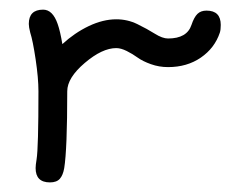

<svg xmlns="http://www.w3.org/2000/svg" viewBox="-20 -380 520 400"><path d="M40 -330.1Q40 -359.9 69.8 -359.9Q89.8 -359.9 100.1 -330.1Q105.5 -314.9 109.9 -288.1Q135.3 -311.5 165 -325.7Q194.8 -339.8 222.2 -339.8Q245.6 -339.8 266.1 -329.8Q286.6 -319.8 302.5 -309.8Q318.4 -299.8 330.1 -299.8Q369.6 -299.8 378.9 -328.1Q384.3 -344.2 391.4 -351.1Q398.4 -357.9 410.2 -357.9Q439.9 -357.9 439.9 -328.1Q439.9 -317.9 438 -312Q427.2 -279.8 398.4 -260Q369.6 -240.2 330.1 -240.2Q311.5 -240.2 294.4 -246.3Q277.3 -252.4 266.8 -260Q256.3 -267.6 244.1 -273.7Q231.9 -279.8 222.2 -279.8Q192.9 -279.8 156.5 -248.8Q120.1 -217.8 120.1 -189.9Q120.1 -68.8 113.8 -29.8Q111.3 -15.1 104.7 -7.6Q98.1 0 84 0Q54.2 0 54.2 -29.8Q54.2 -36.1 56.2 -47.9Q60.1 -71.8 60.1 -189.9Q60.1 -217.3 54.2 -256.6Q48.3 -295.9 43 -312Q40 -323.7 40 -330.1Z"/></svg>

Font: Pecita
Style: Book
Weight: 400
Width: 6
Version: Version 3.4.1